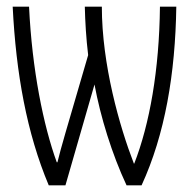

<svg xmlns="http://www.w3.org/2000/svg" viewBox="-20 -552 570 575"><path d="M126 3H176L263 -299C281 -202 315 -91 359 3H404C474 -149 505 -331 508 -532H459C457 -342 428 -180 382 -62H381C338 -173 285 -359 285 -532H234C235 -487 238 -437 244 -387L176 -154C164 -113 158 -90 152 -66H150C110 -176 76 -343 67 -532H18C28 -332 60 -154 126 3Z"/></svg>

Font: Noto Sans Mono Condensed Light
Style: Regular
Weight: 300
Width: 3
Designer: Monotype Design Team
Foundry: Monotype Imaging Inc.
Version: Version 2.014